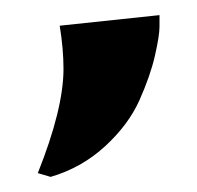

<svg xmlns="http://www.w3.org/2000/svg" viewBox="-20 -734 260 254"><path d="M30 -505Q64 -590 64 -643Q64 -669 59 -700L191 -714Q191 -710 191 -698.5Q191 -687 185 -660.5Q179 -634 164.5 -601.5Q150 -569 119 -540.5Q88 -512 47 -500Z"/></svg>

Font: Cinzel Decorative Black
Style: Regular
Weight: 900
Designer: Natanael Gama
Version: Version 1.002;PS 001.002;hotconv 1.0.56;makeotf.lib2.0.21325